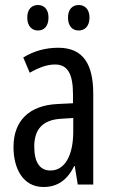

<svg xmlns="http://www.w3.org/2000/svg" viewBox="-20 -738 456 768"><path d="M89 -668C89 -633 108 -616 132 -616C156 -616 174 -633 174 -668C174 -701 156 -718 132 -718C108 -718 89 -702 89 -668ZM252 -668C252 -633 270 -616 295 -616C319 -616 338 -633 338 -668C338 -701 319 -718 295 -718C271 -718 252 -702 252 -668ZM213 -547C162 -547 115 -534 73 -508L99 -447C137 -469 170 -480 200 -480C251 -480 272 -442 272 -360V-325L211 -322C98 -317 34 -256 34 -150C34 -65 71 10 154 10C210 10 249 -18 277 -74H279L291 0H353V-362C353 -480 314 -547 213 -547ZM273 -266V-212C273 -114 238 -56 182 -56C141 -56 117 -86 117 -152C117 -222 152 -259 225 -263Z"/></svg>

Font: Noto Sans UI Condensed
Style: Regular
Weight: 400
Width: 3
Designer: Monotype Design Team
Foundry: Monotype Imaging Inc.
Version: Version 1.901